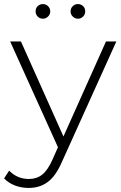

<svg xmlns="http://www.w3.org/2000/svg" viewBox="-47 -726 595 944"><path d="M525 -522 257 71Q227 140 187.5 169Q148 198 94 198Q58 198 26.5 186Q-5 174 -27 151L-2 113Q38 154 95 154Q133 154 160 133Q187 112 210 61L238 -2L3 -522H56L265 -55L474 -522ZM164 -634Q149 -634 138.5 -644.5Q128 -655 128 -670Q128 -686 138.5 -696Q149 -706 164 -706Q179 -706 189.5 -695.5Q200 -685 200 -670Q200 -655 189 -644.5Q178 -634 164 -634ZM336 -634Q322 -634 311 -644.5Q300 -655 300 -670Q300 -685 310.5 -695.5Q321 -706 336 -706Q351 -706 361.5 -696Q372 -686 372 -670Q372 -655 361.5 -644.5Q351 -634 336 -634Z"/></svg>

Font: Hilab Light
Style: Regular
Weight: 300
Designer: Cristianderson Lima
Foundry: Cristianderson
Version: Version 1.0